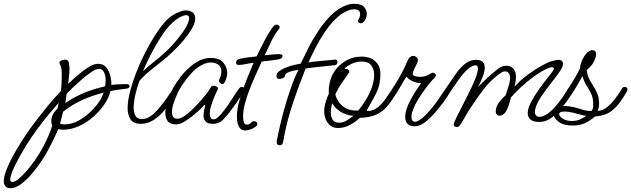

<svg xmlns="http://www.w3.org/2000/svg" viewBox="-209 -653 3334 1014"><path d="M-153 341Q-172 341 -180.5 330.5Q-189 320 -189 304Q-189 284 -180.5 259.5Q-172 235 -160.5 210Q-149 185 -138 166Q-127 147 -122 138Q-97 95 -69 54Q-41 13 -10 -27Q19 -64 49 -100.5Q79 -137 112 -171Q115 -189 116 -208Q117 -227 117 -246Q117 -257 117 -267Q117 -277 116 -286Q115 -294 112 -302Q109 -310 106 -317Q106 -319 105.5 -321Q105 -323 105 -324Q105 -330 117 -334Q129 -338 136 -338Q152 -338 155 -320.5Q158 -303 158 -292Q158 -271 155.5 -250.5Q153 -230 151 -210Q162 -221 181.5 -238.5Q201 -256 223.5 -274Q246 -292 268.5 -304Q291 -316 309 -316Q338 -316 353.5 -295.5Q369 -275 374.5 -249Q380 -223 379 -204Q388 -206 413.5 -207.5Q439 -209 455 -209Q468 -209 471.5 -205.5Q475 -202 475 -197Q475 -194 472 -190Q469 -186 461 -185Q449 -184 431.5 -181.5Q414 -179 398 -176.5Q382 -174 374 -171Q366 -137 342 -101.5Q318 -66 283 -35.5Q248 -5 207 13.5Q166 32 124 32Q112 32 98 29L92 44Q77 78 52.5 125.5Q28 173 -4 218Q-13 230 -29 250.5Q-45 271 -65.5 291.5Q-86 312 -109 326.5Q-132 341 -153 341ZM136 -109Q185 -142 236 -163Q287 -184 346 -197Q349 -214 349 -230Q349 -240 346.5 -253.5Q344 -267 336.5 -278Q329 -289 314 -289Q298 -289 273.5 -272.5Q249 -256 222.5 -233Q196 -210 174 -189Q152 -168 143 -158ZM132 4Q172 4 210.5 -18.5Q249 -41 279.5 -73Q310 -105 325 -133Q329 -141 332 -149Q335 -157 339 -164Q276 -148 224.5 -124.5Q173 -101 124 -63Q120 -47 116.5 -31.5Q113 -16 108 0Q117 4 132 4ZM-144 308Q-130 308 -111.5 292.5Q-93 277 -73.5 255Q-54 233 -39 213Q-24 193 -18 184Q13 137 36 88.5Q59 40 67 9Q64 4 63 -2Q62 -8 62 -14Q62 -32 71 -49Q80 -66 94 -79Q96 -86 98 -94Q100 -102 101 -110Q73 -78 53.5 -55Q34 -32 17 -10Q-14 30 -42 71Q-70 112 -95 156Q-100 165 -110 183Q-120 201 -130.5 222.5Q-141 244 -148 263.5Q-155 283 -155 295Q-155 308 -144 308Z M535 1Q495 1 480 -23Q465 -47 465 -81Q465 -119 477.5 -168Q490 -217 510.5 -270Q531 -323 557 -374Q583 -425 610 -467Q637 -509 661 -536Q682 -559 701.5 -571.5Q721 -584 743 -592Q758 -598 773 -598Q793 -598 807.5 -588Q822 -578 822 -555Q822 -533 806 -504.5Q790 -476 766 -447Q742 -418 717 -393Q692 -368 673 -352Q631 -317 592 -286.5Q553 -256 527 -225Q513 -186 505 -149.5Q497 -113 497 -84Q497 -58 506.5 -41Q516 -24 540 -24Q564 -24 586 -39.5Q608 -55 628.5 -79Q649 -103 666 -127Q678 -144 689.5 -160.5Q701 -177 708 -187Q712 -194 721 -194Q732 -194 732 -183Q732 -176 726 -165Q714 -145 695 -117Q676 -89 652 -62Q628 -35 598.5 -17Q569 1 535 1ZM685 -516Q663 -492 638.5 -454Q614 -416 590 -370Q566 -324 546 -277Q578 -306 604 -326.5Q630 -347 656 -370Q679 -390 705.5 -419.5Q732 -449 755 -481Q778 -513 787 -540Q790 -551 790 -557Q790 -573 774 -573Q770 -573 765.5 -572Q761 -571 756 -569Q738 -562 720.5 -549Q703 -536 685 -516Z M722 4Q689 4 676.5 -13.5Q664 -31 664 -56Q664 -80 672 -106Q680 -132 689.5 -154.5Q699 -177 705 -188Q723 -219 745.5 -248Q768 -277 794 -299Q820 -322 847.5 -334.5Q875 -347 903 -347Q951 -347 971 -321.5Q991 -296 991 -267Q991 -257 988 -246Q984 -231 978.5 -220Q973 -209 965 -209Q958 -209 952 -216Q946 -223 948 -230Q950 -237 953.5 -244Q957 -251 958 -258Q959 -263 959.5 -267Q960 -271 960 -275Q960 -302 942.5 -312.5Q925 -323 905 -323Q882 -323 857.5 -310Q833 -297 815 -280Q793 -258 771 -229Q749 -200 733 -170Q731 -165 722.5 -146Q714 -127 706.5 -103.5Q699 -80 699 -60Q699 -46 705.5 -36Q712 -26 728 -26Q745 -26 767.5 -42Q790 -58 813.5 -81.5Q837 -105 856 -127Q875 -149 884 -161Q890 -169 895.5 -178.5Q901 -188 907 -196Q910 -200 919 -200Q927 -200 935.5 -195.5Q944 -191 942 -183Q938 -176 927.5 -152.5Q917 -129 908 -101.5Q899 -74 899 -53Q899 -27 915 -23Q926 -21 938.5 -31Q951 -41 961.5 -54Q972 -67 977 -73Q998 -101 1016.5 -130.5Q1035 -160 1054 -186Q1060 -194 1068 -194Q1082 -194 1082 -179Q1082 -174 1069 -153.5Q1056 -133 1037.5 -107Q1019 -81 1003 -60Q987 -39 967 -19Q947 1 916 1Q887 1 876.5 -12Q866 -25 866 -41Q866 -55 869 -70.5Q872 -86 875 -97L871 -100Q862 -89 844 -72Q826 -55 804 -37.5Q782 -20 760.5 -8Q739 4 722 4Z M1088 36Q1068 36 1058 23.5Q1048 11 1045 -6Q1042 -23 1042 -36Q1042 -77 1057 -128Q1072 -179 1092.5 -230Q1113 -281 1130 -321Q1112 -320 1090.5 -315Q1069 -310 1052 -310Q1038 -310 1038 -322Q1038 -339 1056 -342Q1078 -347 1101 -350Q1124 -353 1146 -355Q1152 -366 1163 -389Q1174 -412 1188 -438.5Q1202 -465 1215.5 -486.5Q1229 -508 1238 -517Q1244 -523 1251 -523Q1258 -523 1263 -519Q1268 -515 1268 -509Q1268 -506 1265 -501Q1240 -470 1223 -433Q1206 -396 1189 -361Q1207 -363 1227 -365Q1247 -367 1266 -367Q1272 -367 1277.5 -365Q1283 -363 1283 -356Q1283 -350 1277.5 -346Q1272 -342 1265 -340Q1243 -336 1219.5 -333.5Q1196 -331 1173 -328Q1160 -298 1143 -261Q1126 -224 1110.5 -184.5Q1095 -145 1085 -108Q1075 -71 1075 -41Q1075 -36 1075.5 -24.5Q1076 -13 1080 -4Q1084 5 1092 5Q1109 5 1116 -4Q1123 -13 1132 -13Q1139 -13 1144.5 -9Q1150 -5 1150 1Q1150 10 1138.5 18Q1127 26 1112 31Q1097 36 1088 36Z M1269 114Q1252 114 1252 98Q1252 89 1255 79Q1258 69 1259 60Q1269 10 1285.5 -52.5Q1302 -115 1323 -176.5Q1344 -238 1367 -284Q1358 -283 1341 -279.5Q1324 -276 1310 -269.5Q1296 -263 1296 -252Q1296 -245 1285 -240.5Q1274 -236 1266 -236Q1251 -236 1251 -251Q1251 -266 1265.5 -277Q1280 -288 1301.5 -296.5Q1323 -305 1344.5 -310Q1366 -315 1379 -317Q1396 -353 1419.5 -399.5Q1443 -446 1474 -492.5Q1505 -539 1542.5 -575.5Q1580 -612 1625 -627Q1642 -633 1661 -633Q1699 -633 1713.5 -616.5Q1728 -600 1728 -580Q1728 -561 1718 -545.5Q1708 -530 1696 -530Q1689 -530 1684 -535.5Q1679 -541 1682 -546Q1693 -563 1693 -579Q1693 -590 1685.5 -597Q1678 -604 1661 -604Q1648 -604 1637 -600Q1598 -587 1564.5 -554Q1531 -521 1503.5 -479.5Q1476 -438 1455 -396.5Q1434 -355 1420 -323Q1449 -328 1468 -329.5Q1487 -331 1507 -333Q1527 -335 1558 -338H1561Q1573 -338 1573 -326Q1573 -320 1570 -315Q1567 -310 1561 -309Q1506 -303 1471.5 -299.5Q1437 -296 1405 -291Q1370 -203 1340 -115Q1310 -27 1292 65Q1291 74 1289 83Q1287 92 1285 101Q1282 114 1269 114Z M1577 23Q1550 23 1534 9Q1518 -5 1510.5 -25.5Q1503 -46 1503 -64Q1503 -88 1512 -117.5Q1521 -147 1528 -158Q1528 -161 1527.5 -164.5Q1527 -168 1527 -171Q1527 -198 1535 -227Q1544 -261 1567 -289.5Q1590 -318 1624.5 -336Q1659 -354 1700 -354Q1748 -354 1774 -328.5Q1800 -303 1800 -262Q1800 -205 1779.5 -164Q1759 -123 1736 -85Q1732 -77 1729 -72Q1726 -67 1735 -67Q1764 -67 1792 -91Q1820 -115 1863 -182Q1866 -187 1869 -190Q1872 -193 1878 -193H1880Q1891 -193 1893 -180Q1893 -177 1891 -173Q1866 -129 1840.5 -97Q1815 -65 1780 -48.5Q1745 -32 1692 -31Q1671 -11 1640.5 6Q1610 23 1577 23ZM1673 -69H1683Q1704 -94 1723.5 -126Q1743 -158 1755 -192.5Q1767 -227 1767 -258Q1767 -287 1752 -307.5Q1737 -328 1700 -328Q1675 -328 1651.5 -317.5Q1628 -307 1611 -292L1614 -288Q1616 -289 1620 -289Q1626 -289 1631 -284.5Q1636 -280 1636 -275Q1636 -272 1635 -270Q1634 -268 1632 -266Q1615 -241 1599 -219Q1583 -197 1569 -169Q1566 -162 1562 -155Q1570 -118 1599.5 -93.5Q1629 -69 1673 -69ZM1583 -5Q1603 -5 1623 -17.5Q1643 -30 1657 -41Q1581 -49 1545 -108Q1544 -101 1541 -87Q1538 -73 1538 -59Q1538 -39 1547 -22Q1556 -5 1583 -5Z M1977 14Q1958 14 1944.5 2Q1931 -10 1931 -36Q1931 -57 1939 -79.5Q1947 -102 1954 -115Q1970 -147 1988 -174.5Q2006 -202 2015 -214Q1997 -213 1972.5 -223Q1948 -233 1938 -249Q1925 -230 1901 -187.5Q1877 -145 1840 -98Q1834 -90 1826 -90Q1811 -90 1811 -103Q1811 -108 1814 -112Q1829 -133 1851.5 -166.5Q1874 -200 1895.5 -236.5Q1917 -273 1930 -302Q1934 -311 1938.5 -321Q1943 -331 1947 -340Q1951 -347 1958 -352.5Q1965 -358 1974 -358Q1982 -358 1990 -351.5Q1998 -345 1998 -337Q1998 -328 1991.5 -314.5Q1985 -301 1978 -287Q1971 -273 1971 -262Q1971 -253 1986 -250Q2001 -247 2008 -247Q2035 -247 2053 -258Q2071 -269 2078 -269Q2084 -269 2088.5 -264.5Q2093 -260 2093 -255Q2093 -248 2087 -243Q2073 -230 2054 -206Q2035 -182 2016 -154Q1997 -126 1983 -99Q1979 -89 1971.5 -71Q1964 -53 1964 -37Q1964 -10 1983 -10Q1991 -10 2001.5 -16Q2012 -22 2022 -30Q2046 -52 2064.5 -73.5Q2083 -95 2102 -122Q2121 -149 2146 -187Q2150 -194 2160 -194Q2173 -194 2173 -182Q2173 -176 2167 -165Q2153 -140 2130.5 -110Q2108 -80 2084.5 -53.5Q2061 -27 2043 -13Q2011 14 1977 14Z M2204 18Q2199 18 2193 15Q2187 12 2187 7Q2187 4 2188 0Q2189 -4 2190 -7Q2201 -32 2221 -71Q2241 -110 2263 -153.5Q2285 -197 2300 -234Q2315 -271 2315 -291Q2315 -297 2312.5 -302.5Q2310 -308 2302 -308Q2289 -308 2271.5 -295.5Q2254 -283 2236 -262Q2226 -250 2210 -227.5Q2194 -205 2177 -179.5Q2160 -154 2145.5 -132Q2131 -110 2123 -101Q2116 -91 2106 -91Q2099 -91 2095.5 -96Q2092 -101 2096 -108Q2104 -123 2120.5 -148Q2137 -173 2155 -200Q2173 -227 2188 -248Q2203 -269 2207 -275Q2224 -297 2248.5 -317Q2273 -337 2305 -337Q2351 -337 2351 -296Q2351 -277 2342 -252Q2333 -227 2316 -194Q2348 -227 2371.5 -248Q2395 -269 2418 -287Q2441 -306 2466 -306Q2487 -306 2501.5 -291Q2516 -276 2516 -247Q2516 -238 2514.5 -226.5Q2513 -215 2508 -195Q2542 -232 2580.5 -260Q2619 -288 2652.5 -306.5Q2686 -325 2705 -330Q2715 -333 2724.5 -335Q2734 -337 2742 -337Q2752 -337 2758 -332Q2764 -327 2764 -313Q2764 -299 2746 -273.5Q2728 -248 2702.5 -215.5Q2677 -183 2654 -150Q2631 -117 2621 -88Q2616 -71 2616 -63Q2616 -36 2641 -36Q2658 -36 2682 -52Q2708 -69 2738 -107Q2768 -145 2794 -185Q2800 -194 2810 -194Q2817 -194 2819 -190.5Q2821 -187 2821 -184Q2821 -179 2811.5 -160Q2802 -141 2780 -112Q2752 -75 2729.5 -53.5Q2707 -32 2693 -24Q2680 -16 2666 -12.5Q2652 -9 2638 -9Q2606 -9 2592 -22.5Q2578 -36 2578 -55Q2578 -81 2595.5 -114Q2613 -147 2637 -180.5Q2661 -214 2682.5 -241Q2704 -268 2712 -280Q2716 -285 2716 -290Q2716 -298 2705 -298Q2699 -298 2691 -295Q2650 -278 2610 -248.5Q2570 -219 2538.5 -189Q2507 -159 2490 -139Q2486 -125 2479 -101.5Q2472 -78 2460 -60Q2448 -42 2429 -42Q2420 -42 2414.5 -48.5Q2409 -55 2409 -62Q2409 -88 2425 -110Q2441 -132 2462 -151Q2467 -168 2476 -195.5Q2485 -223 2485 -242Q2485 -258 2477.5 -267Q2470 -276 2459 -276Q2446 -276 2433 -266Q2384 -232 2346 -182.5Q2308 -133 2278 -86Q2262 -63 2248.5 -38Q2235 -13 2219 10Q2216 14 2213 16Q2210 18 2204 18Z M2816 10Q2767 10 2741 -10Q2715 -30 2715 -52Q2715 -68 2728.5 -80.5Q2742 -93 2774 -93Q2794 -93 2822 -87Q2843 -82 2866.5 -74Q2890 -66 2915 -67Q2922 -78 2923 -85Q2924 -92 2924 -102Q2924 -135 2913.5 -157Q2903 -179 2889.5 -200Q2876 -221 2867 -251Q2854 -229 2834 -193.5Q2814 -158 2768 -97Q2765 -92 2756 -92Q2741 -92 2741 -105Q2741 -108 2745.5 -114Q2750 -120 2766 -145Q2784 -174 2808 -210.5Q2832 -247 2854 -291Q2855 -308 2861 -324Q2867 -340 2875 -353Q2886 -371 2898 -379.5Q2910 -388 2920 -388Q2939 -388 2939 -366Q2939 -351 2927 -327Q2920 -312 2909 -301.5Q2898 -291 2890 -283Q2892 -258 2902 -238Q2912 -218 2924.5 -199Q2937 -180 2946 -158Q2955 -136 2955 -105Q2955 -85 2948 -68Q2970 -67 2993.5 -84.5Q3017 -102 3038.5 -130Q3060 -158 3077 -187Q3082 -194 3090 -194Q3095 -194 3100 -191Q3105 -188 3105 -181Q3105 -177 3102 -171Q3073 -119 3046.5 -90.5Q3020 -62 2993 -51Q2966 -40 2933 -38Q2908 -15 2879.5 -2.5Q2851 10 2816 10ZM2811 -14Q2834 -14 2851 -21Q2868 -28 2888 -41Q2867 -44 2853 -48.5Q2839 -53 2817 -58Q2789 -64 2773 -64Q2744 -64 2744 -50Q2744 -39 2763 -26.5Q2782 -14 2811 -14Z"/></svg>

Font: Ms Madi
Style: Regular
Weight: 400
Designer: Robert E. Leuschke
Foundry: Robert E. Leuschke
Version: Version 1.010; ttfautohint (v1.8.3)